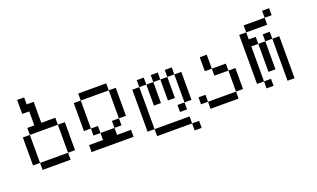

<svg xmlns="http://www.w3.org/2000/svg" viewBox="-79 -1056 2657 1611"><g transform="rotate(-20 1250.0 -250.0)"><path d="M125 -62.5V0H375V-62.5ZM125 -62.5Q125 -62.5 125 -312.5H62.5Q62.5 -312.5 62.5 -62.5ZM375 -62.5H437.5Q437.5 -62.5 437.5 -312.5H375Q375 -312.5 375 -62.5ZM125 -312.5H375V-375H250V-562.5H187.5V-625H125Q125 -625 125 -500H187.5Q187.5 -500 187.5 -375H125Z M937.5 0V-62.5H812.5V-125H687.5V-62.5H562.5V0ZM687.5 -125V-187.5H625V-125ZM812.5 -125H875V-187.5H812.5ZM625 -187.5Q625 -187.5 625 -437.5H562.5Q562.5 -437.5 562.5 -187.5ZM875 -187.5H937.5Q937.5 -187.5 937.5 -437.5H875Q875 -437.5 875 -187.5ZM625 -437.5H875V-500H625Z M1500 125V62.5H1437.5V125ZM1437.5 62.5V0H1125V62.5ZM1125 0Q1125 0 1125 -375H1062.5Q1062.5 -375 1062.5 0ZM1437.5 -125H1375V-62.5H1437.5ZM1437.5 -125H1500Q1500 -125 1500 -375H1437.5Q1437.5 -375 1437.5 -125ZM1187.5 -375V-187.5H1250V-375ZM1312.5 -375V-187.5H1375V-375ZM1125 -375H1187.5V-437.5H1125ZM1250 -375H1312.5V-437.5H1250ZM1375 -375H1437.5V-437.5H1375Z M1625 -62.5V0H1875V-62.5ZM1625 -62.5V-125H1562.5V-62.5ZM1875 -62.5H1937.5V-250H1875ZM1875 -250V-312.5H1750V-250ZM1750 -312.5Q1750 -312.5 1750 -437.5H1687.5Q1687.5 -437.5 1687.5 -312.5Z M2187.5 0V-62.5H2125V0ZM2375 -562.5V-625H2312.5V-562.5H2125V-500H2062.5V-62.5H2125V-375H2187.5Q2187.5 -375 2187.5 -125H2250Q2250 -125 2250 -375H2187.5V-437.5H2125V-500H2312.5V-562.5ZM2312.5 -375Q2312.5 -375 2312.5 0H2375Q2375 0 2375 -375ZM2250 -375H2312.5V-437.5H2250Z"/></g></svg>

Font: CalcUnifontExMono
Style: Regular
Weight: 500
Version: Version 15.0.06